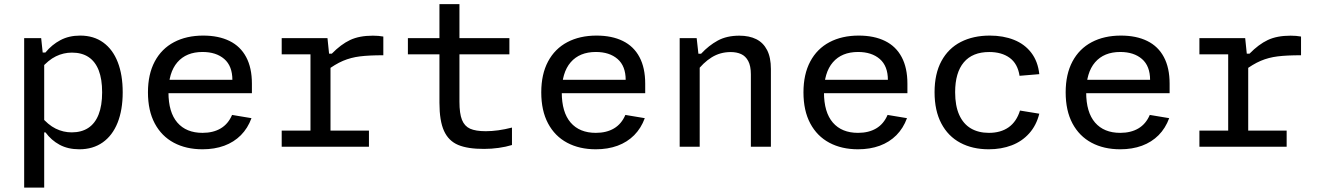

<svg xmlns="http://www.w3.org/2000/svg" viewBox="-20 -694 6240 908"><path d="M189 193.3H94.3V-513.7H174.7L184.3 -422.8H189ZM355.2 12Q301.5 12 261.9 -9.4Q222.3 -30.8 195.3 -67.8H173.2V-144.3Q207.2 -103.5 243.2 -85.8Q279.3 -68 319 -68Q365.3 -68 397.4 -89Q429.5 -110 446.2 -152.2Q463 -194.5 463 -257.7Q463 -319.8 446.8 -361.4Q430.5 -403 398.8 -424.1Q367 -445.2 320.3 -445.2Q280.5 -445.2 244.5 -427.7Q208.5 -410.2 173.2 -369.3V-445.7H194.8Q225.3 -482.8 265.8 -504.2Q306.2 -525.7 359.2 -525.7Q423.3 -525.7 468.4 -492.9Q513.5 -460.2 536.9 -400Q560.3 -339.8 560.3 -257.7Q560.3 -174.2 536.1 -113.6Q511.8 -53 465.7 -20.5Q419.5 12 355.2 12Z M941 -525.7Q1014 -525.7 1065.6 -500.2Q1117.2 -474.8 1144.2 -424Q1171.3 -373.2 1171.3 -298.5V-253.3H751.8V-316.7H1104.2L1079 -294.8V-315.5Q1079 -381.8 1040.6 -415Q1002.2 -448.2 937.8 -448.2Q861 -448.2 818.8 -399.4Q776.7 -350.7 776.7 -257.3Q776.7 -163 818.7 -114.3Q860.7 -65.7 937.8 -65.7Q988.2 -65.7 1023.7 -86.7Q1059.2 -107.7 1077.5 -150.5L1169.3 -135.2Q1151.8 -87.5 1119.1 -54.6Q1086.3 -21.7 1040.4 -4.8Q994.5 12 937.7 12Q860.2 12 802.1 -19Q744 -50 711.8 -110.4Q679.7 -170.8 679.7 -257.3Q679.7 -342.8 711.8 -403.2Q744 -463.5 802.9 -494.6Q861.8 -525.7 941 -525.7Z M1538.3 -420.3H1543V-0.7H1448.3V-459.7L1470.8 -437.2H1312.2V-513.7H1528.7ZM1521.3 -357.5V-440.3H1549.3Q1592.2 -484.2 1635.7 -504.8Q1679.2 -525.3 1743.3 -525.3Q1770.4 -525.3 1792.8 -521.2V-432.7Q1725.3 -432.7 1682.6 -427.4Q1639.9 -422.2 1602.2 -406.3Q1564.5 -390.3 1521.3 -357.5ZM1312.2 -76.5H1724.8V0H1312.2Z M2389 -513.7V-437.2H1909V-513.7H2085.2H2099.7ZM2058.2 -208.2V-674.3H2152.8V-212.7Q2152.8 -157 2164.8 -127.1Q2176.8 -97.2 2203.3 -85.3Q2229.8 -73.5 2277.3 -73.5Q2334.3 -73.5 2401.2 -90.7V-8.2Q2372.3 0.7 2338.2 5.4Q2304.2 10.2 2269.5 10.2Q2192 10.5 2146.7 -8.6Q2101.3 -27.7 2079.8 -75Q2058.2 -122.3 2058.2 -208.2Z M2801 -525.7Q2874 -525.7 2925.6 -500.2Q2977.2 -474.8 3004.2 -424Q3031.3 -373.2 3031.3 -298.5V-253.3H2611.8V-316.7H2964.2L2939 -294.8V-315.5Q2939 -381.8 2900.6 -415Q2862.2 -448.2 2797.8 -448.2Q2721 -448.2 2678.8 -399.4Q2636.7 -350.7 2636.7 -257.3Q2636.7 -163 2678.7 -114.3Q2720.7 -65.7 2797.8 -65.7Q2848.2 -65.7 2883.7 -86.7Q2919.2 -107.7 2937.5 -150.5L3029.3 -135.2Q3011.8 -87.5 2979.1 -54.6Q2946.3 -21.7 2900.4 -4.8Q2854.5 12 2797.7 12Q2720.2 12 2662.1 -19Q2604 -50 2571.8 -110.4Q2539.7 -170.8 2539.7 -257.3Q2539.7 -342.8 2571.8 -403.2Q2604 -463.5 2662.9 -494.6Q2721.8 -525.7 2801 -525.7Z M3289 0H3194.3V-513.7H3274.7L3284.3 -427H3289ZM3531 0V-342.3Q3531 -382 3518.5 -405.4Q3506 -428.8 3484.8 -438.3Q3463.7 -447.8 3435.5 -447.8Q3386 -447.8 3345.6 -422.8Q3305.2 -397.7 3272 -352.5V-440H3295.7Q3332 -479 3374.5 -502.2Q3417 -525.3 3476.3 -525.3Q3523.2 -525.3 3556.4 -508.8Q3589.7 -492.2 3607.7 -457.2Q3625.7 -422.2 3625.7 -367.7V0Z M4041 -525.7Q4114 -525.7 4165.6 -500.2Q4217.2 -474.8 4244.2 -424Q4271.3 -373.2 4271.3 -298.5V-253.3H3851.8V-316.7H4204.2L4179 -294.8V-315.5Q4179 -381.8 4140.6 -415Q4102.2 -448.2 4037.8 -448.2Q3961 -448.2 3918.8 -399.4Q3876.7 -350.7 3876.7 -257.3Q3876.7 -163 3918.7 -114.3Q3960.7 -65.7 4037.8 -65.7Q4088.2 -65.7 4123.7 -86.7Q4159.2 -107.7 4177.5 -150.5L4269.3 -135.2Q4251.8 -87.5 4219.1 -54.6Q4186.3 -21.7 4140.4 -4.8Q4094.5 12 4037.7 12Q3960.2 12 3902.1 -19Q3844 -50 3811.8 -110.4Q3779.7 -170.8 3779.7 -257.3Q3779.7 -342.8 3811.8 -403.2Q3844 -463.5 3902.9 -494.6Q3961.8 -525.7 4041 -525.7Z M4655.8 12Q4579.2 12 4521.4 -18.8Q4463.7 -49.5 4431.7 -110.2Q4399.7 -170.8 4399.7 -257.8Q4399.7 -345.3 4432.3 -405.4Q4465 -465.5 4523.8 -495.6Q4582.7 -525.7 4660.8 -525.7Q4724.8 -525.7 4775.4 -505.5Q4826 -485.3 4857.2 -444.4Q4888.5 -403.5 4895 -343.3L4801.7 -335.5Q4792.8 -392.7 4755.2 -420.3Q4717.5 -448 4658.3 -448Q4579.2 -448 4538.1 -399.3Q4497 -350.7 4497 -257.8Q4497 -194 4516.2 -151Q4535.5 -108 4571.3 -86.8Q4607.2 -65.7 4656.7 -65.7Q4712.8 -65.7 4750.2 -92.2Q4787.5 -118.8 4803.7 -171.2L4895 -156.3Q4881.2 -101 4847.2 -63.2Q4813.3 -25.3 4764.4 -6.7Q4715.5 12 4655.8 12Z M5281 -525.7Q5354 -525.7 5405.6 -500.2Q5457.2 -474.8 5484.2 -424Q5511.3 -373.2 5511.3 -298.5V-253.3H5091.8V-316.7H5444.2L5419 -294.8V-315.5Q5419 -381.8 5380.6 -415Q5342.2 -448.2 5277.8 -448.2Q5201 -448.2 5158.8 -399.4Q5116.7 -350.7 5116.7 -257.3Q5116.7 -163 5158.7 -114.3Q5200.7 -65.7 5277.8 -65.7Q5328.2 -65.7 5363.7 -86.7Q5399.2 -107.7 5417.5 -150.5L5509.3 -135.2Q5491.8 -87.5 5459.1 -54.6Q5426.3 -21.7 5380.4 -4.8Q5334.5 12 5277.7 12Q5200.2 12 5142.1 -19Q5084 -50 5051.8 -110.4Q5019.7 -170.8 5019.7 -257.3Q5019.7 -342.8 5051.8 -403.2Q5084 -463.5 5142.9 -494.6Q5201.8 -525.7 5281 -525.7Z M5878.3 -420.3H5883V-0.7H5788.3V-459.7L5810.8 -437.2H5652.2V-513.7H5868.7ZM5861.3 -357.5V-440.3H5889.3Q5932.2 -484.2 5975.7 -504.8Q6019.2 -525.3 6083.3 -525.3Q6110.4 -525.3 6132.8 -521.2V-432.7Q6065.3 -432.7 6022.6 -427.4Q5979.9 -422.2 5942.2 -406.3Q5904.5 -390.3 5861.3 -357.5ZM5652.2 -76.5H6064.8V0H5652.2Z"/></svg>

Font: Monaspace Neon Var ExtraLight
Style: Regular
Weight: 200
Designer: Riley Cran and the Lettermatic Team
Version: Version 1.200 (Monaspace Neon Var)